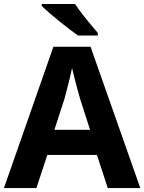

<svg xmlns="http://www.w3.org/2000/svg" viewBox="-20 -954 732 974"><path d="M526.7 0 471.8 -167.9H219.9L164.8 0H0L250.9 -717H439.3L691.7 0ZM386.8 -451.1Q382.6 -465.8 374.3 -495.7Q366.1 -525.5 358.1 -557.5Q350.1 -589.4 345.5 -608.7Q341.1 -586.3 333.7 -556.4Q326.4 -526.4 319.1 -498.4Q311.7 -470.4 306.5 -451.1L256 -295.5H436.9ZM360.7 -933.6Q375.4 -911.6 396.1 -884.4Q416.9 -857.2 438.8 -831.5Q460.6 -805.8 476.2 -786.8V-773.6H375.8Q356.9 -787 331.3 -806.5Q305.8 -826 279.2 -847.5Q252.6 -869 229.4 -889.3Q206.2 -909.6 191.7 -923.6V-933.6Z"/></svg>

Font: Noto Sans Khmer UI
Style: Regular
Weight: 400
Designer: Danh Hong and the Monotype Design Team
Foundry: Monotype Imaging Inc.
Version: Version 2.002